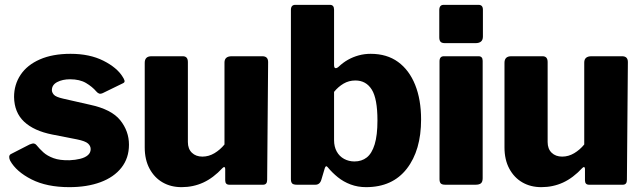

<svg xmlns="http://www.w3.org/2000/svg" viewBox="-20 -762 2656 792"><path d="M377 -385Q361 -404 335 -419.5Q309 -435 269 -435Q238 -435 216 -423.5Q194 -412 194 -390Q194 -381 202 -371.5Q210 -362 241 -355L351 -330Q440 -311 476 -266Q512 -221 512 -165Q512 -110 481 -70.5Q450 -31 394.5 -10.5Q339 10 266 10Q173 10 110 -22Q47 -54 22 -99Q18 -107 18 -114.5Q18 -122 24 -126L102 -166Q114 -171 120 -170Q126 -169 130 -164Q143 -148 159 -133.5Q175 -119 201 -109.5Q227 -100 267 -101Q291 -102 311 -107Q331 -112 342.5 -122Q354 -132 354 -147Q354 -160 343 -170Q332 -180 298 -187L196 -207Q120 -222 79.5 -260Q39 -298 38 -362Q38 -413 65 -453.5Q92 -494 144.5 -517Q197 -540 271 -540Q350 -540 406.5 -511.5Q463 -483 486 -445Q491 -438 493.5 -430Q496 -422 486 -418L404 -378Q395 -374 389 -376Q383 -378 377 -385Z M815 -116Q841 -116 864.5 -130Q888 -144 906 -166V-504Q906 -530 936 -530H1062Q1086 -530 1086 -506L1082 -20Q1082 0 1065 0H926Q909 0 909 -18V-65Q909 -71 906 -72.5Q903 -74 898 -69Q860 -28 818.5 -9Q777 10 729 10Q685 10 651 -9.5Q617 -29 597 -66Q577 -103 577 -154V-503Q577 -530 605 -530H734Q755 -530 755 -506V-176Q755 -148 771.5 -132Q788 -116 815 -116Z M1205 0Q1190 0 1185 -5.5Q1180 -11 1180 -23V-721Q1180 -742 1198 -742H1341Q1358 -742 1358 -722V-494Q1358 -482 1363.5 -481Q1369 -480 1376 -486Q1395 -504 1415.5 -515.5Q1436 -527 1459.5 -533.5Q1483 -540 1509 -540Q1576 -540 1622 -506.5Q1668 -473 1692.5 -412Q1717 -351 1717 -269Q1717 -142 1658 -66Q1599 10 1490 10Q1456 10 1426.5 -1Q1397 -12 1373.5 -31Q1350 -50 1332 -72Q1328 -77 1325 -76Q1322 -75 1320 -69L1306 -22Q1300 0 1281 0ZM1358 -184Q1358 -157 1369 -137Q1380 -117 1399.5 -106.5Q1419 -96 1442 -96Q1472 -96 1493 -112.5Q1514 -129 1525.5 -166.5Q1537 -204 1537 -265Q1537 -355 1513.5 -392.5Q1490 -430 1446 -430Q1419 -430 1397 -417Q1375 -404 1358 -383Z M1971 -27Q1971 -12 1964 -6Q1957 0 1941 0H1817Q1803 0 1798 -5.5Q1793 -11 1793 -23V-509Q1793 -530 1811 -530H1954Q1971 -530 1971 -511ZM1972 -611Q1972 -584 1941 -584H1816Q1802 -584 1797 -590Q1792 -596 1792 -608V-720Q1792 -742 1810 -742H1954Q1972 -742 1972 -722Z M2299 -116Q2325 -116 2348.5 -130Q2372 -144 2390 -166V-504Q2390 -530 2420 -530H2546Q2570 -530 2570 -506L2566 -20Q2566 0 2549 0H2410Q2393 0 2393 -18V-65Q2393 -71 2390 -72.5Q2387 -74 2382 -69Q2344 -28 2302.5 -9Q2261 10 2213 10Q2169 10 2135 -9.5Q2101 -29 2081 -66Q2061 -103 2061 -154V-503Q2061 -530 2089 -530H2218Q2239 -530 2239 -506V-176Q2239 -148 2255.5 -132Q2272 -116 2299 -116Z"/></svg>

Font: Libre Franklin Thin ExtraBold
Style: Regular
Weight: 800
Version: Version 3.000